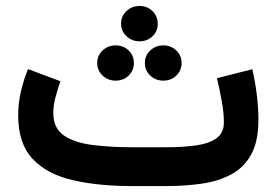

<svg xmlns="http://www.w3.org/2000/svg" viewBox="-20 -629 935 649"><path d="M540.5 0H427.2Q313 0 226.1 -20Q139.2 -40 90.3 -91.8Q41.5 -143.6 41.5 -239.3Q41.5 -281.2 51 -321.3Q60.5 -361.3 74.7 -395.5L184.1 -354.5Q176.3 -332 168.2 -302.7Q160.2 -273.4 160.2 -246.6Q160.2 -196.3 195.3 -171.6Q230.5 -147 291 -139.2Q351.6 -131.3 427.2 -131.3H541.5Q598.6 -131.3 642.6 -137.5Q686.5 -143.6 711.7 -161.6Q736.8 -179.7 736.8 -215.8Q736.8 -247.1 729.5 -287.4Q722.2 -327.6 713.4 -364.7L833 -395Q853.5 -303.2 853.5 -223.6Q853.5 -151.9 829.3 -107.4Q805.2 -63 762.2 -39.8Q719.2 -16.6 662.6 -8.3Q606 0 540.5 0ZM389.2 -548.8Q389.2 -574.2 407.5 -591.6Q425.8 -608.9 451.7 -608.9Q477.5 -608.9 495.4 -591.6Q513.2 -574.2 513.2 -548.8Q513.2 -523.4 495.4 -506.3Q477.5 -489.3 451.7 -489.3Q425.8 -489.3 407.5 -506.6Q389.2 -523.9 389.2 -548.8ZM469.7 -416Q469.7 -441.4 488 -458.5Q506.3 -475.6 532.2 -475.6Q558.1 -475.6 575.9 -458.5Q593.8 -441.4 593.8 -416Q593.8 -390.6 575.9 -373.5Q558.1 -356.4 532.2 -356.4Q506.3 -356.4 488 -373.5Q469.7 -390.6 469.7 -416ZM308.6 -416Q308.6 -441.4 326.9 -458.5Q345.2 -475.6 371.1 -475.6Q397 -475.6 414.8 -458.5Q432.6 -441.4 432.6 -416Q432.6 -390.6 414.8 -373.5Q397 -356.4 371.1 -356.4Q345.2 -356.4 326.9 -373.5Q308.6 -390.6 308.6 -416Z"/></svg>

Font: Vazirmatn RD UI
Style: Bold
Weight: 700
Designer: Saber Rastikerdar
Foundry: Saber Rastikerdar
Version: Version 33.003